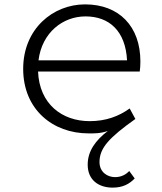

<svg xmlns="http://www.w3.org/2000/svg" viewBox="-20 -596 740 878"><path d="M622 -315C622 -475 525 -576 369 -576C222 -576 86 -464 86 -281C86 -96 221 14 385 14C411 14 437 15 473 3C418 45 381 94 381 157C381 228 432 262 495 262C542 262 572 245 596 220L571 186C557 201 536 214 506 214C471 214 435 191 435 145C435 80 480 33 599 -52L573 -100C523 -64 464 -42 390 -42C264 -42 160 -120 154 -269H619C621 -282 622 -299 622 -315ZM371 -521C479 -521 554 -455 561 -320H156C172 -448 268 -521 371 -521Z"/></svg>

Font: Kawkab Mono Light
Style: Regular
Weight: 300
Monospace: yes
Designer: Abdullah Arif
Foundry: Abdullah Arif
Version: Version 1.000;PS 000.500;hotconv 1.0.88;makeotf.lib2.5.64775